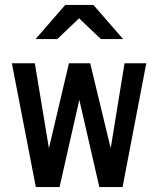

<svg xmlns="http://www.w3.org/2000/svg" viewBox="-20 -757 640 777"><path d="M125 0 28 -501H121L178 -157L259 -501H345L428 -157L484 -501H572L476 0H382L301 -353L221 0ZM124 -599 244 -737H358L478 -599H388L300 -683L212 -599Z"/></svg>

Font: Red Hat Mono SemiBold
Style: Regular
Weight: 600
Monospace: yes
Designer: Pentagram, MCKL
Foundry: Pentagram, MCKL
Version: Version 1.023